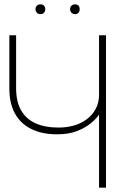

<svg xmlns="http://www.w3.org/2000/svg" viewBox="-20 -862 529 882"><path d="M166 -842Q156 -842 149.5 -836Q143 -830 143 -820Q143 -810 149.5 -803.5Q156 -797 166 -797Q176 -797 182 -803.5Q188 -810 188 -820Q188 -830 182 -836Q176 -842 166 -842ZM325 -842Q315 -842 308.5 -836Q302 -830 302 -820Q302 -810 308.5 -803.5Q315 -797 325 -797Q335 -797 340.5 -803.5Q346 -810 346 -820Q346 -830 340.5 -836Q335 -842 325 -842ZM467 -700H435V-428Q435 -389 419 -360.5Q403 -332 377 -313Q351 -294 318 -285Q285 -276 250 -276Q187 -276 143.5 -295.5Q100 -315 77 -355Q54 -395 54 -457V-700H23V-454Q23 -388 48.5 -341Q74 -294 123.5 -269.5Q173 -245 242 -245Q296 -245 334 -260Q372 -275 397.5 -296Q423 -317 435 -336V0H467Z"/></svg>

Font: Advent Pro ExtraLight
Style: Regular
Weight: 250
Version: Version 3.000